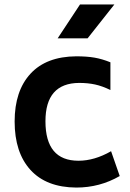

<svg xmlns="http://www.w3.org/2000/svg" viewBox="-20 -829 586 866"><path d="M46 0ZM46 -281Q46 -419 117.5 -496.5Q189 -574 324 -575Q372 -575 406.5 -569Q441 -563 478 -548V-423Q441 -441 408.5 -448Q376 -455 337 -455Q185 -454 185 -282Q185 -104 334 -104Q406 -104 481 -147L520 -35Q430 17 324 17Q189 16 117.5 -62.5Q46 -141 46 -281ZM341 -809H496L375 -656H240Z"/></svg>

Font: Biryani
Style: Bold
Weight: 700
Designer: Dan Reynolds and Mathieu Reguer
Foundry: Dan Reynolds and Mathieu Reguer
Version: Version 1.004; ttfautohint (v1.1) -l 5 -r 5 -G 72 -x 0 -D la